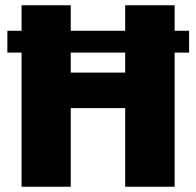

<svg xmlns="http://www.w3.org/2000/svg" viewBox="-20 -710 745 730"><path d="M699 -593V-510H8V-593ZM249 -690V0H62V-690ZM467 -434V-299H241V-434ZM644 -690V0H456V-690Z"/></svg>

Font: Exo 2 ExtraBold
Style: Regular
Weight: 800
Designer: Natanael Gama
Foundry: Natanael Gama
Version: Version 2.010